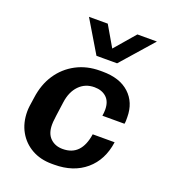

<svg xmlns="http://www.w3.org/2000/svg" viewBox="-139 -865 878 980"><g transform="rotate(20 300.0 -375.0)"><path d="M254 10Q192 10 145 -16.5Q98 -43 71.5 -90Q45 -137 45 -199Q45 -212 47 -228Q49 -244 54 -276Q64 -351 100.5 -405.5Q137 -460 194.5 -490.5Q252 -521 324 -521H337Q431 -521 483 -473Q535 -425 535 -345Q535 -336 535 -327Q535 -318 533 -309H413Q416 -327 416 -342Q416 -387 391 -409.5Q366 -432 326 -432Q276 -432 243 -398Q210 -364 202 -305Q195 -254 191.5 -228.5Q188 -203 187.5 -193.5Q187 -184 187 -178Q187 -130 213 -105Q239 -80 280 -80Q331 -80 360.5 -111Q390 -142 399 -203H518Q504 -103 437.5 -46.5Q371 10 267 10ZM545 -760 392 -586H280L176 -760H278L370 -602H303L439 -760Z"/></g></svg>

Font: Chivo Mono SemiBold
Style: Italic
Weight: 600
Italic angle: -8.05°
Monospace: yes
Version: Version 1.008